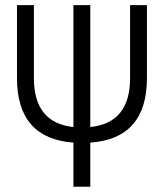

<svg xmlns="http://www.w3.org/2000/svg" viewBox="-20 -713 626 733"><path d="M260.3 -228C159.7 -238.8 109.4 -300.8 109.4 -415V-693.4H44.9V-415C44.9 -260.3 117.2 -179.2 260.3 -168.5V0H324.7V-168.5C468.3 -178.7 541 -260.3 541 -415V-693.4H476.6V-415C476.6 -300.3 425.8 -238.3 324.7 -228V-693.4H260.3Z"/></svg>

Font: Cascadia Code PL Light
Style: Regular
Weight: 300
Monospace: yes
Designer: Aaron Bell
Foundry: Saja Typeworks
Version: Version 2404.023